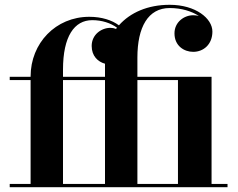

<svg xmlns="http://www.w3.org/2000/svg" viewBox="-20 -780 990 800"><path d="M20.5 -13.5V0H928V-13.5H861.5V-460H552.5V-540C552.5 -667 597 -746.5 687 -746.5C736.5 -746.5 779 -733 808.5 -713.5C801 -715.5 793 -716.5 785 -716.5C747.5 -716.5 707 -688.5 707 -641C707 -588.5 747.5 -564 785 -564C828 -564 865 -595 865 -648.5C865 -703 795.5 -760 687 -760C595.5 -760 522.5 -727.5 475.5 -674.5C446.5 -696 404 -710 352 -710C212 -710 107.5 -600 107.5 -461.5V-460H20.5V-446.5H107.5V-13.5ZM242.5 -490C242.5 -628.5 289.5 -696 364.5 -696C404.5 -696 441.5 -684 467.5 -664.5C466.5 -663 465 -661.5 463.5 -659.5C456 -662.5 448 -664 440 -664C402.5 -664 362 -636 362 -588.5C362 -546.5 388 -522.5 417.5 -514.5C417.5 -513.5 417.5 -512.5 417.5 -511.5V-460H242.5ZM242.5 -13.5V-446.5H417.5V-13.5ZM721.5 -446.5V-13.5H552.5V-446.5Z"/></svg>

Font: Bodoni* 16pt
Style: Bold
Weight: 700
Version: Version 2.3